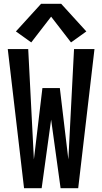

<svg xmlns="http://www.w3.org/2000/svg" viewBox="-20 -994 540 1014"><path d="M107 0H200L250 -362L300 0H393L479 -735H371L341 -152L296 -529H204L159 -152L129 -735H21ZM145 -770 250 -906 355 -770 436 -828 303 -974H197L64 -828Z"/></svg>

Font: Iosevka SS09
Style: Bold
Weight: 700
Monospace: yes
Designer: Belleve Invis
Foundry: Belleve Invis
Version: Version 5.2.1; ttfautohint (v1.8.3)